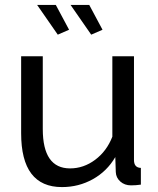

<svg xmlns="http://www.w3.org/2000/svg" viewBox="-20 -751 641 781"><path d="M131 -731H207L261 -630L215 -610ZM267 -731H343L397 -630L351 -610ZM66 -209V-522H154V-226Q154 -66 265 -66Q320 -66 367 -101Q414 -136 437 -195V-522H525V-100Q525 -69 553 -68V0Q533 3 513 3Q487 3 469.5 -12.5Q452 -28 451 -51L449 -112Q415 -54 357.5 -22Q300 10 232 10Q66 10 66 -209Z"/></svg>

Font: Raleway-v4020 Medium
Style: Regular
Weight: 500
Designer: Matt McInerney, Pablo Impallari, Rodrigo Fuenzalida
Foundry: Matt McInerney, Pablo Impallari, Rodrigo Fuenzalida
Version: Version 4.020;PS 004.020;hotconv 1.0.88;makeotf.lib2.5.64775